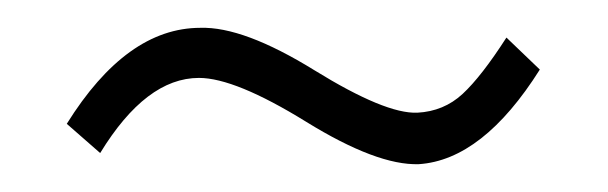

<svg xmlns="http://www.w3.org/2000/svg" viewBox="-20 -418 437 138"><path d="M124 -398Q155 -399 206 -367.5Q257 -336 280 -337Q299 -338 312.5 -350.5Q326 -363 344 -391L368 -368Q327 -303 281 -300Q251 -299 200 -330.5Q149 -362 123 -362Q85 -362 52 -308L28 -329Q71 -398 124 -398Z"/></svg>

Font: Bebas Neue Book
Style: Regular
Weight: 400
Designer: Ryoichi Tsunekawa
Foundry: Ryoichi Tsunekawa
Version: Version 001.003